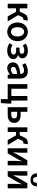

<svg xmlns="http://www.w3.org/2000/svg" viewBox="1908 -2678 941 4798"><g transform="rotate(90 2379.0 -278.5)"><path d="M73.2 0V-491.2H187V-299.8H271L316.9 -398.9Q345.2 -459.5 377.7 -480.7Q410.2 -502 460.9 -502Q481.4 -502 495.1 -495.1L476.1 -388.2Q464.4 -392.1 459 -392.1Q438 -392.1 422.6 -380.6Q407.2 -369.1 392.1 -335L358.9 -257.8L514.2 0H389.2L273.9 -208H187V0Z M773.9 12.2Q728 12.2 686 -5.4Q644 -22.9 611.8 -54.9Q579.6 -86.9 560.3 -136.2Q541 -185.5 541 -245.1Q541 -304.7 560.3 -354.2Q579.6 -403.8 611.8 -435.8Q644 -467.8 686 -485.4Q728 -502.9 773.9 -502.9Q820.3 -502.9 862.3 -485.4Q904.3 -467.8 936.8 -435.8Q969.2 -403.8 988.5 -354.2Q1007.8 -304.7 1007.8 -245.1Q1007.8 -185.5 988.5 -136.2Q969.2 -86.9 936.8 -54.9Q904.3 -22.9 862.3 -5.4Q820.3 12.2 773.9 12.2ZM773.9 -82Q827.6 -82 858.9 -126.5Q890.1 -170.9 890.1 -245.1Q890.1 -319.8 858.9 -364.5Q827.6 -409.2 773.9 -409.2Q720.7 -409.2 689.9 -364.7Q659.2 -320.3 659.2 -245.1Q659.2 -170.9 689.9 -126.5Q720.7 -82 773.9 -82Z M1247.1 12.2Q1192.9 12.2 1147 -1Q1101.1 -14.2 1059.1 -47.9L1106.9 -122.1Q1164.1 -78.1 1236.8 -78.1Q1282.2 -78.1 1312.5 -97.2Q1342.8 -116.2 1342.8 -147.9Q1342.8 -210 1242.7 -210H1168.9V-295.9H1232.9Q1278.3 -295.9 1301.5 -311Q1324.7 -326.2 1324.7 -354Q1324.7 -383.3 1301.8 -398.7Q1278.8 -414.1 1238.8 -414.1Q1171.4 -414.1 1113.8 -376L1068.8 -451.2Q1147.9 -502.9 1246.1 -502.9Q1298.3 -502.9 1340.6 -488.8Q1382.8 -474.6 1409.9 -443.4Q1437 -412.1 1437 -368.2Q1437 -332 1416.5 -302.5Q1396 -272.9 1356.9 -259.8V-255.9Q1457 -232.4 1457 -138.2Q1457 -91.8 1426.8 -56.9Q1396.5 -22 1349.4 -4.9Q1302.2 12.2 1247.1 12.2Z M1684.6 12.2Q1620.1 12.2 1579.3 -27.6Q1538.6 -67.4 1538.6 -131.8Q1538.6 -213.4 1607.2 -256.3Q1675.8 -299.3 1828.6 -315.9Q1827.1 -357.4 1805.9 -382.8Q1784.7 -408.2 1738.8 -408.2Q1679.2 -408.2 1600.6 -361.8L1558.6 -439.9Q1658.7 -502.9 1760.7 -502.9Q1851.6 -502.9 1897.7 -448.7Q1943.8 -394.5 1943.8 -290V0H1848.6L1840.8 -54.2H1836.9Q1756.8 12.2 1684.6 12.2ZM1720.7 -82Q1750.5 -82 1775.9 -94Q1801.3 -106 1828.6 -131.8V-235.8Q1731 -224.1 1690.9 -201.4Q1650.9 -178.7 1650.9 -140.1Q1650.9 -110.4 1669.7 -96.2Q1688.5 -82 1720.7 -82Z M2457.5 171.9V0H2081.5V-491.2H2196.3V-91.8H2378.4V-491.2H2493.2V-91.8H2568.4V-17.1L2556.2 171.9Z M2658.2 0V-491.2H2772.9V-323.2H2847.2Q2941.4 -323.2 2995.6 -284.4Q3049.8 -245.6 3049.8 -163.1Q3049.8 -78.6 2995.6 -39.3Q2941.4 0 2847.2 0ZM2772.9 -88.9H2838.9Q2939 -88.9 2939 -164.1Q2939 -235.8 2838.9 -235.8H2772.9Z M3162.1 0V-491.2H3275.9V-299.8H3359.9L3405.8 -398.9Q3434.1 -459.5 3466.6 -480.7Q3499 -502 3549.8 -502Q3570.3 -502 3584 -495.1L3564.9 -388.2Q3553.2 -392.1 3547.9 -392.1Q3526.9 -392.1 3511.5 -380.6Q3496.1 -369.1 3481 -335L3447.8 -257.8L3603 0H3478L3362.8 -208H3275.9V0Z M3684.1 0V-491.2H3795.9V-321.8Q3795.9 -277.8 3784.7 -140.1H3789.1Q3830.1 -226.1 3846.7 -253.9L3984.9 -491.2H4111.8V0H4000V-169.9Q4000 -250 4010.7 -352.1H4006.8Q3974.1 -277.3 3948.7 -235.8L3811 0Z M4257.8 0V-491.2H4369.6V-321.8Q4369.6 -277.8 4358.4 -140.1H4362.8Q4403.8 -226.1 4420.4 -253.9L4558.6 -491.2H4685.5V0H4573.7V-169.9Q4573.7 -250 4584.5 -352.1H4580.6Q4547.9 -277.3 4522.5 -235.8L4384.8 0ZM4310.5 -729H4401.4Q4402.8 -683.1 4419.4 -658.4Q4436 -633.8 4474.6 -633.8Q4512.7 -633.8 4529.3 -658.4Q4545.9 -683.1 4547.4 -729H4638.7Q4636.2 -657.7 4595.9 -614.3Q4555.7 -570.8 4474.6 -570.8Q4393.6 -570.8 4353.3 -614.3Q4313 -657.7 4310.5 -729Z"/></g></svg>

Font: Source Sans 3 Semibold
Style: Regular
Weight: 600
Designer: Paul D. Hunt
Foundry: Adobe
Version: Version 3.052;hotconv 1.1.0;makeotfexe 2.6.0